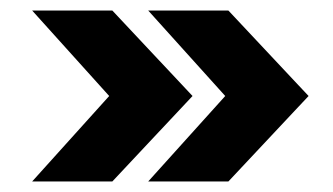

<svg xmlns="http://www.w3.org/2000/svg" viewBox="-20 -435 631 364"><path d="M193 -91H41L187 -253L41 -415H193L345 -253ZM565 -253 413 -91H261L407 -253L261 -415H413Z"/></svg>

Font: Hind Mysuru
Style: Bold
Weight: 700
Designer: Manushi Parikh, Hitesh Malaviya
Foundry: Indian Type Foundry
Version: Version 0.703;PS 1.0;hotconv 1.0.86;makeotf.lib2.5.63406